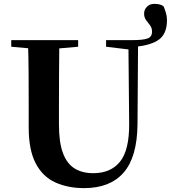

<svg xmlns="http://www.w3.org/2000/svg" viewBox="-20 -951 881 990"><path d="M414 19Q330 19 265 -10.5Q200 -40 164 -109Q128 -178 128 -293V-403Q128 -488 127.5 -573.5Q127 -659 124 -744H286Q285 -659 284.5 -574Q284 -489 284 -403V-308Q284 -217 304.5 -162Q325 -107 364.5 -82.5Q404 -58 461 -58Q551 -58 599 -117.5Q647 -177 646 -314L642 -744H692L689 -309Q687 -140 617 -60.5Q547 19 414 19ZM656 -709V-744Q720 -744 742 -753Q764 -762 764 -787Q764 -807 754 -820Q744 -833 733.5 -847Q723 -861 723 -881Q723 -901 737.5 -916Q752 -931 775 -931Q790 -931 801.5 -928.5Q813 -926 823 -919Q830 -904 835.5 -885Q841 -866 841 -847Q841 -771 791.5 -741.5Q742 -712 656 -709ZM38 -710V-744H383V-710L223 -696H195ZM527 -710V-744H679V-695H652Z"/></svg>

Font: Noto Serif TC ExtraBold
Style: Regular
Weight: 800
Designer: Ryoko NISHIZUKA 西塚涼子 (kana & ideographs); Frank Grießhammer (Latin, Greek & Cyrillic); Wenlong ZHANG 张文龙 (bopomofo); San
Foundry: Adobe
Version: Version 2.002-H1;hotconv 1.1.0;makeotfexe 2.6.0